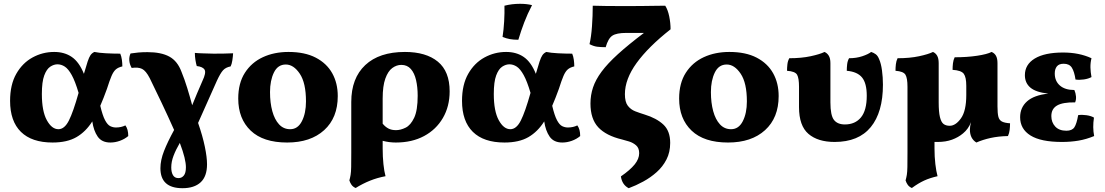

<svg xmlns="http://www.w3.org/2000/svg" viewBox="-20 -740 5809 1009"><path d="M256 9Q147 9 90 -47Q33 -103 33 -210Q33 -295 65.5 -352Q98 -409 151 -438Q204 -467 265 -467Q319 -467 357.5 -440.5Q396 -414 421 -352Q433 -394 440.5 -416.5Q448 -439 455.5 -450Q463 -461 476 -467Q499 -462 537.5 -460Q576 -458 612 -458Q618 -444 620.5 -426Q623 -408 623 -391Q601 -386 588.5 -375Q576 -364 566 -340.5Q556 -317 542 -273Q533 -249 524.5 -226.5Q516 -204 507 -184Q519 -133 532 -108.5Q545 -84 559.5 -77Q574 -70 589 -70Q617 -70 639 -81Q654 -61 654 -25Q635 -9 610 0Q585 9 560 9Q515 9 493.5 -22Q472 -53 465 -102Q431 -48 382 -19.5Q333 9 256 9ZM200 -246Q200 -156 226 -108.5Q252 -61 287 -61Q319 -61 342 -106.5Q365 -152 393 -252Q375 -313 357 -345.5Q339 -378 320.5 -390Q302 -402 282 -402Q263 -402 244 -389.5Q225 -377 212.5 -343.5Q200 -310 200 -246Z M939 249Q823 249 823 144Q823 102 842 53.5Q861 5 895 -57Q862 -131 828.5 -201.5Q795 -272 767 -329Q747 -368 726.5 -378Q706 -388 672 -383Q661 -402 659.5 -422Q658 -442 666 -459Q685 -462 706.5 -464Q728 -466 755 -466Q827 -466 870 -442.5Q913 -419 934 -362Q950 -323 964 -277.5Q978 -232 990 -187Q1003 -219 1015.5 -249Q1028 -279 1044 -315Q1064 -357 1055.5 -373Q1047 -389 1014 -393Q1010 -406 1007 -425Q1004 -444 1004 -462Q1024 -460 1049 -459.5Q1074 -459 1103 -458Q1132 -458 1158 -458.5Q1184 -459 1205 -460Q1204 -442 1201 -422.5Q1198 -403 1192 -391Q1166 -386 1152 -370.5Q1138 -355 1120 -316L1021 -94Q1045 -25 1056.5 31Q1068 87 1068 123Q1068 187 1034.5 218Q1001 249 939 249ZM880 140Q880 165 889 180.5Q898 196 918 196Q935 196 946 182.5Q957 169 957 139Q957 118 949.5 87Q942 56 925 11Q904 47 892 78.5Q880 110 880 140Z M1489 9Q1363 9 1297.5 -53.5Q1232 -116 1232 -222Q1232 -303 1267 -357.5Q1302 -412 1361.5 -439.5Q1421 -467 1496 -467Q1582 -467 1639.5 -437Q1697 -407 1726 -355Q1755 -303 1755 -235Q1755 -121 1683.5 -56Q1612 9 1489 9ZM1505 -61Q1545 -61 1566.5 -103Q1588 -145 1588 -207Q1588 -304 1555.5 -352.5Q1523 -401 1482 -401Q1440 -401 1419.5 -359Q1399 -317 1399 -256Q1399 -200 1411 -156Q1423 -112 1446.5 -86.5Q1470 -61 1505 -61Z M2108 -467Q2219 -467 2281 -416Q2343 -365 2343 -260Q2343 -181 2307.5 -120Q2272 -59 2208.5 -25Q2145 9 2060 9Q2025 9 1991 0V40Q1991 84 1995 122.5Q1999 161 2006 186Q1963 194 1924.5 209.5Q1886 225 1849 248Q1835 242 1827.5 231.5Q1820 221 1816 208Q1820 194 1822.5 179Q1825 164 1825.5 137.5Q1826 111 1826 63V-204Q1826 -329 1899.5 -398Q1973 -467 2108 -467ZM1991 -222V-90Q2005 -73 2021.5 -64.5Q2038 -56 2061 -56Q2085 -56 2111.5 -69Q2138 -82 2156.5 -121Q2175 -160 2175 -237Q2175 -282 2166.5 -319Q2158 -356 2139 -377.5Q2120 -399 2089 -399Q2064 -399 2041.5 -382.5Q2019 -366 2005 -327Q1991 -288 1991 -222Z M2631 9Q2522 9 2465 -47Q2408 -103 2408 -210Q2408 -295 2440.5 -352Q2473 -409 2526 -438Q2579 -467 2640 -467Q2694 -467 2732.5 -440.5Q2771 -414 2796 -352Q2808 -394 2815.5 -416.5Q2823 -439 2830.5 -450Q2838 -461 2851 -467Q2874 -462 2912.5 -460Q2951 -458 2987 -458Q2993 -444 2995.5 -426Q2998 -408 2998 -391Q2976 -386 2963.5 -375Q2951 -364 2941 -340.5Q2931 -317 2917 -273Q2908 -249 2899.5 -226.5Q2891 -204 2882 -184Q2894 -133 2907 -108.5Q2920 -84 2934.5 -77Q2949 -70 2964 -70Q2992 -70 3014 -81Q3029 -61 3029 -25Q3010 -9 2985 0Q2960 9 2935 9Q2890 9 2868.5 -22Q2847 -53 2840 -102Q2806 -48 2757 -19.5Q2708 9 2631 9ZM2575 -246Q2575 -156 2601 -108.5Q2627 -61 2662 -61Q2694 -61 2717 -106.5Q2740 -152 2768 -252Q2750 -313 2732 -345.5Q2714 -378 2695.5 -390Q2677 -402 2657 -402Q2638 -402 2619 -389.5Q2600 -377 2587.5 -343.5Q2575 -310 2575 -246ZM2704 -531Q2679 -531 2659.5 -534.5Q2640 -538 2621 -546Q2627 -584 2629.5 -628.5Q2632 -673 2631 -710Q2670 -720 2713 -720Q2749 -720 2776 -713Q2752 -667 2735 -622.5Q2718 -578 2704 -531Z M3284 249Q3249 231 3243 187Q3291 154 3315 124.5Q3339 95 3339 65Q3339 38 3323 24Q3307 10 3286 3.5Q3265 -3 3249 -7Q3165 -27 3124 -71Q3083 -115 3083 -196Q3083 -240 3096.5 -280.5Q3110 -321 3141.5 -363.5Q3173 -406 3227.5 -455.5Q3282 -505 3364 -567H3271Q3220 -567 3198 -552.5Q3176 -538 3163 -492Q3137 -492 3118 -494.5Q3099 -497 3078 -508Q3087 -546 3091 -601.5Q3095 -657 3095 -710Q3118 -709 3167.5 -708.5Q3217 -708 3274 -708Q3315 -708 3356 -708.5Q3397 -709 3429.5 -709.5Q3462 -710 3476 -710Q3490 -688 3497 -653.5Q3504 -619 3504 -586Q3387 -494 3325.5 -409Q3264 -324 3264 -245Q3264 -204 3279.5 -184Q3295 -164 3318.5 -155Q3342 -146 3368 -138Q3430 -119 3466 -85.5Q3502 -52 3502 11Q3502 60 3482.5 98Q3463 136 3431 164.5Q3399 193 3360.5 214Q3322 235 3284 249Z M3806 9Q3680 9 3614.5 -53.5Q3549 -116 3549 -222Q3549 -303 3584 -357.5Q3619 -412 3678.5 -439.5Q3738 -467 3813 -467Q3899 -467 3956.5 -437Q4014 -407 4043 -355Q4072 -303 4072 -235Q4072 -121 4000.5 -56Q3929 9 3806 9ZM3822 -61Q3862 -61 3883.5 -103Q3905 -145 3905 -207Q3905 -304 3872.5 -352.5Q3840 -401 3799 -401Q3757 -401 3736.5 -359Q3716 -317 3716 -256Q3716 -200 3728 -156Q3740 -112 3763.5 -86.5Q3787 -61 3822 -61Z M4366 6Q4278 6 4228.5 -36.5Q4179 -79 4179 -177V-284Q4179 -329 4169 -347Q4159 -365 4116 -368Q4116 -385 4118 -402.5Q4120 -420 4128 -434Q4191 -434 4240 -444.5Q4289 -455 4313 -467Q4327 -461 4335.5 -447Q4344 -433 4344 -408V-202Q4344 -134 4362.5 -110Q4381 -86 4420 -86Q4474 -86 4504.5 -123Q4535 -160 4535 -237Q4535 -302 4510.5 -332.5Q4486 -363 4430 -368Q4430 -385 4432 -402.5Q4434 -420 4442 -434Q4480 -434 4511.5 -444.5Q4543 -455 4558 -467Q4571 -463 4582 -455Q4593 -447 4600 -429Q4610 -407 4615 -370.5Q4620 -334 4620 -295Q4620 -150 4556 -72Q4492 6 4366 6Z M5111 9Q5077 -12 5077 -59Q5077 -75 5083 -98Q5069 -62 5041 -39Q5016 -18 4983 -6Q4950 6 4908 6Q4899 6 4891 6V40Q4891 84 4895.5 122.5Q4900 161 4907 186Q4867 195 4836.5 209Q4806 223 4772 248Q4758 242 4750.5 231.5Q4743 221 4739 208Q4743 194 4745.5 179Q4748 164 4748.5 137.5Q4749 111 4749 61V-284Q4749 -329 4738.5 -347Q4728 -365 4686 -368Q4686 -385 4688 -402.5Q4690 -420 4697 -434Q4761 -434 4810 -444.5Q4859 -455 4883 -467Q4897 -461 4905 -447Q4913 -433 4913 -408V-202Q4913 -152 4919.5 -125Q4926 -98 4938.5 -88.5Q4951 -79 4971 -79Q5002 -79 5030 -118Q5058 -157 5058 -241V-289Q5058 -334 5045 -352Q5032 -370 4986 -373Q4986 -390 4988 -407.5Q4990 -425 4997 -439Q5062 -439 5115 -447Q5168 -455 5191 -467Q5206 -461 5214 -447Q5222 -433 5222 -408V-181Q5222 -145 5226.5 -127Q5231 -109 5245 -101.5Q5259 -94 5288 -92Q5288 -75 5286 -57.5Q5284 -40 5277 -25Q5227 -24 5186 -15Q5145 -6 5111 9Z M5561 6Q5450 6 5395.5 -28Q5341 -62 5341 -124Q5341 -175 5377.5 -207.5Q5414 -240 5489 -248Q5424 -255 5395 -279.5Q5366 -304 5366 -345Q5366 -401 5418 -432.5Q5470 -464 5567 -464Q5651 -464 5716 -434Q5710 -410 5710.5 -385.5Q5711 -361 5716 -335Q5700 -326 5676 -322.5Q5652 -319 5632 -322Q5626 -363 5613 -384Q5600 -405 5570 -405Q5545 -405 5534 -391Q5523 -377 5523 -354Q5523 -314 5550 -290.5Q5577 -267 5626 -267Q5633 -251 5634.5 -233.5Q5636 -216 5630 -202Q5565 -203 5535 -185.5Q5505 -168 5505 -130Q5505 -97 5525.5 -75Q5546 -53 5584 -53Q5614 -53 5626 -71Q5638 -89 5646 -135Q5666 -138 5690 -134.5Q5714 -131 5729 -122Q5721 -70 5730 -25Q5689 -8 5648 -1Q5607 6 5561 6Z"/></svg>

Font: Vollkorn ExtraBold
Style: Regular
Weight: 800
Designer: Friedrich Althausen
Foundry: Friedrich Althausen
Version: Version 5.000; ttfautohint (v1.8.3)